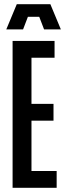

<svg xmlns="http://www.w3.org/2000/svg" viewBox="-20 -895 310 915"><path d="M40 0V-700H240V-620H130V-400H235V-320H130V-80H250V0ZM90 -755H10L60 -875H220L270 -755H190L167 -815H113Z"/></svg>

Font: Tektur Condensed
Style: Regular
Weight: 400
Width: 3
Designer: Adam Jagosz
Foundry: Adam Jagosz
Version: Version 1.005;gftools[0.9.30]